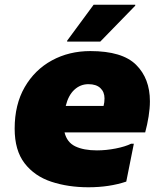

<svg xmlns="http://www.w3.org/2000/svg" viewBox="-20 -780 678 812"><path d="M354 12Q268 12 197 -11.5Q126 -35 84 -89.5Q42 -144 42 -236Q42 -338 84.5 -411.5Q127 -485 199.5 -524.5Q272 -564 362 -564Q497 -564 555.5 -506Q614 -448 614 -352Q614 -322 608.5 -287.5Q603 -253 594 -220H253Q263 -178 298.5 -161Q334 -144 390 -144Q429 -144 469.5 -152Q510 -160 534 -172H546L514 -12Q442 12 354 12ZM354 -424Q320 -424 294.5 -400.5Q269 -377 258 -332H418Q420 -340 421 -347.5Q422 -355 422 -364Q422 -391 404.5 -407.5Q387 -424 354 -424ZM264 -604V-608L376 -760H552V-756L404 -604Z"/></svg>

Font: Kufam Black
Style: Italic
Weight: 900
Italic angle: -11°
Designer: Artur Schmal
Foundry: Original Type
Version: Version 1.301; ttfautohint (v1.8.3)